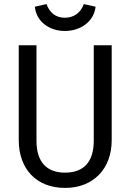

<svg xmlns="http://www.w3.org/2000/svg" viewBox="-20 -911 640 942"><path d="M298 -759C375 -759 441 -805 449 -878L391 -891C377 -851 345 -824 298 -824C251 -824 223 -851 208 -891L151 -878C158 -805 222 -759 298 -759ZM528 -689H440V-220C440 -115 389 -64 299 -64C210 -64 159 -115 159 -220V-689H72V-223C72 -84 157 11 299 11C438 11 528 -83 528 -223Z"/></svg>

Font: FiraMono Nerd Font
Style: Regular
Weight: 400
Designer: Carrois Corporate & Edenspiekermann AG
Foundry: Carrois Corporate GbR & Edenspiekermann AG
Version: Version 003.206;Nerd Fonts 3.3.0